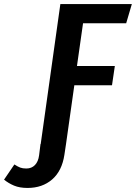

<svg xmlns="http://www.w3.org/2000/svg" viewBox="-168 -711 671 948"><path d="M455 -596H242L212 -385H399L385 -290H199L158 0H33L130 -691H483ZM-148 176 -97 101Q-80 112 -68 116.5Q-56 121 -38 121Q-12 121 4.5 104Q21 87 25 56L32 0H158L150 53Q138 133 89.5 175Q41 217 -32 217Q-71 217 -98.5 205.5Q-126 194 -148 176Z"/></svg>

Font: Fira Sans Condensed Medium
Style: Italic
Weight: 500
Width: 3
Italic angle: -8°
Designer: bBox Type GmbH & Carrois Corporate GbR & Edenspiekermann AG
Foundry: bBox Type GmbH & Carrois Corporate GbR & Edenspiekermann AG
Version: Version 4.301